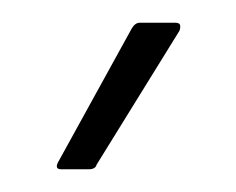

<svg xmlns="http://www.w3.org/2000/svg" viewBox="-20 -709 208 169"><path d="M34 -560Q28 -560 31 -566L96 -684Q99 -689 103 -689H134Q138 -689 138.5 -687Q139 -685 138 -682L65 -564Q64 -560 58 -560Z"/></svg>

Font: Sofia Sans Condensed ExtraLight
Style: Regular
Weight: 250
Version: Version 4.100